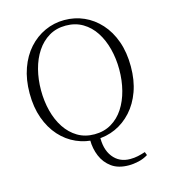

<svg xmlns="http://www.w3.org/2000/svg" viewBox="-136 -845 1030 1171"><g transform="rotate(-15 379.5 -260.0)"><path d="M532 219Q466 219 424.5 189Q383 159 363 111Q343 63 343 10V-5H407Q402 82 441.5 133Q481 184 550 184Q576 184 599 179Q622 174 646 166L654 187Q627 204 594.5 211.5Q562 219 532 219ZM379 15Q314 15 256 -10.5Q198 -36 154 -85Q110 -134 85 -203.5Q60 -273 60 -361Q60 -448 85 -518Q110 -588 154 -637Q198 -686 256 -712.5Q314 -739 379 -739Q445 -739 502.5 -713.5Q560 -688 604.5 -639Q649 -590 674 -520Q699 -450 699 -361Q699 -274 674 -204.5Q649 -135 604.5 -86Q560 -37 502.5 -11Q445 15 379 15ZM379 -18Q439 -18 485.5 -45.5Q532 -73 563 -120.5Q594 -168 610 -230Q626 -292 626 -361Q626 -430 610 -492Q594 -554 563 -601.5Q532 -649 485.5 -676.5Q439 -704 379 -704Q319 -704 273 -676.5Q227 -649 195.5 -601.5Q164 -554 148 -492Q132 -430 132 -361Q132 -292 148 -230Q164 -168 195.5 -120.5Q227 -73 273 -45.5Q319 -18 379 -18Z"/></g></svg>

Font: Noto Serif KR ExtraLight
Style: Regular
Weight: 200
Designer: Ryoko NISHIZUKA 西塚涼子 (kana & ideographs); Frank Grießhammer (Latin, Greek & Cyrillic); Wenlong ZHANG 张文龙 (bopomofo); San
Foundry: Adobe
Version: Version 2.002-H1;hotconv 1.1.0;makeotfexe 2.6.0